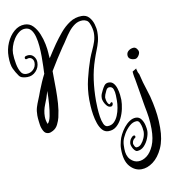

<svg xmlns="http://www.w3.org/2000/svg" viewBox="-110 -809 1173 1283"><g transform="rotate(-10 476.0 -167.0)"><path d="M573 88Q548 88 531.5 69.5Q515 51 505 22Q495 -7 490 -38.5Q485 -70 483.5 -98Q482 -126 482 -141Q482 -212 498 -279Q514 -346 536 -409Q547 -438 559.5 -464.5Q572 -491 581 -518Q590 -545 590 -577Q590 -589 586 -607.5Q582 -626 574.5 -642.5Q567 -659 556 -664Q543 -671 529 -671Q500 -671 476.5 -655Q453 -639 434 -615Q415 -591 399 -565.5Q383 -540 368 -520Q344 -485 320.5 -447.5Q297 -410 274 -372V-357Q274 -329 274.5 -301.5Q275 -274 275 -245Q275 -199 272 -153Q269 -107 258 -60Q253 -39 241 -14.5Q229 10 206 22Q190 31 177 31Q154 31 142.5 9.5Q131 -12 128 -34L125 -57Q122 -80 122 -98Q122 -129 129 -152Q136 -175 146.5 -199.5Q157 -224 169 -258Q180 -286 191.5 -312.5Q203 -339 217 -366H216Q217 -385 218 -415.5Q219 -446 219 -480Q219 -516 216 -551.5Q213 -587 205 -617Q197 -647 182 -665Q167 -683 142 -683Q119 -683 99.5 -668Q80 -653 65 -630Q50 -607 42 -581Q34 -555 34 -534Q34 -503 41.5 -462.5Q49 -422 66 -399Q78 -384 100 -384Q127 -384 146 -402.5Q165 -421 165 -448Q165 -464 156 -474.5Q147 -485 133 -485Q128 -485 120 -482Q118 -481 115 -481Q106 -481 106 -491Q106 -498 112 -501Q123 -505 133 -505Q156 -505 170 -487.5Q184 -470 184 -448Q184 -413 160 -387.5Q136 -362 101 -362Q83 -362 68 -366.5Q53 -371 45 -383Q27 -408 14 -436Q1 -464 1 -518Q1 -567 20 -611Q39 -655 71.5 -683Q104 -711 143 -711Q177 -711 200 -687Q223 -663 237.5 -628Q252 -593 259 -557Q266 -521 267 -497Q267 -488 268 -479Q269 -470 270 -460Q284 -483 299 -505Q314 -527 328 -548Q352 -582 381 -617Q410 -652 447 -676.5Q484 -701 529 -701Q560 -701 578.5 -680.5Q597 -660 605.5 -631.5Q614 -603 614 -578Q614 -542 606.5 -514Q599 -486 588 -459Q577 -432 566 -399Q544 -335 534.5 -266.5Q525 -198 525 -125Q525 -106 526.5 -76.5Q528 -47 532.5 -17Q537 13 546.5 33.5Q556 54 573 54Q599 54 616 38Q633 22 643.5 -3Q654 -28 658.5 -55Q663 -82 663 -103Q663 -117 662.5 -140Q662 -163 655 -181.5Q648 -200 628 -200Q614 -200 606 -184Q598 -168 594 -157Q592 -152 591 -146.5Q590 -141 589 -136Q589 -130 591.5 -118.5Q594 -107 599.5 -97.5Q605 -88 613 -88L618 -95Q622 -99 626 -99Q632 -99 632 -89Q632 -83 627.5 -76.5Q623 -70 613 -71Q601 -71 590 -83Q579 -95 572.5 -110.5Q566 -126 566 -136Q566 -153 570.5 -164Q575 -175 582 -189Q589 -204 599.5 -218Q610 -232 630 -232Q650 -232 662.5 -217.5Q675 -203 681.5 -181.5Q688 -160 690.5 -138.5Q693 -117 693 -103Q693 -76 686 -43Q679 -10 664.5 19.5Q650 49 627.5 68.5Q605 88 573 88ZM180 -31H181Q195 -44 202 -79Q209 -114 212.5 -159.5Q216 -205 216 -248L214 -241Q203 -201 186.5 -162Q170 -123 170 -82Q170 -55 180 -31ZM746 377Q701 377 667.5 339Q634 301 634 222Q634 205 636 193.5Q638 182 642 166Q646 148 657.5 125Q669 102 686 80.5Q703 59 724 45Q745 31 767 31Q790 31 803.5 49.5Q817 68 822.5 91.5Q828 115 828 131Q828 152 817 180.5Q806 209 786 230Q766 251 738 252Q730 252 721 242Q712 232 706.5 218.5Q701 205 701 196Q702 178 711 164.5Q720 151 730 147Q732 146 734 146Q743 146 743 156Q743 161 738 164Q733 166 726.5 174.5Q720 183 719 197Q719 204 725.5 216Q732 228 740 227Q757 227 771 211.5Q785 196 794 174Q803 152 803 131Q803 123 800 105Q797 87 789.5 71Q782 55 769 55Q743 55 720 75.5Q697 96 681 123Q665 150 660 171Q657 184 656.5 196Q656 208 656 222Q656 270 680 295.5Q704 321 735 321Q764 321 792 300Q820 279 839 235Q858 191 858 123Q858 79 853 43Q848 7 840 -32Q839 -36 835.5 -58Q832 -80 827 -110Q822 -140 817 -169.5Q812 -199 808.5 -219.5Q805 -240 804 -242Q802 -250 801.5 -258.5Q801 -267 800 -276L828 -293Q828 -292 827.5 -291.5Q827 -291 827 -289Q827 -286 828.5 -282.5Q830 -279 831 -276Q831 -268 836.5 -259.5Q842 -251 843 -243Q854 -194 871.5 -142Q889 -90 898 -44Q907 -1 911.5 38Q916 77 916 124Q916 206 890 262.5Q864 319 825 348Q786 377 746 377ZM830 -356Q810 -356 797.5 -364.5Q785 -373 785 -390Q785 -408 799.5 -419.5Q814 -431 834 -432Q846 -432 855 -421Q864 -410 865 -399Q865 -385 854 -370.5Q843 -356 830 -356Z"/></g></svg>

Font: Ruge Boogie
Style: Regular
Weight: 400
Designer: Robert E. Leuschke
Foundry: Robert E. Leuschke
Version: Version 1.010; ttfautohint (v1.8.3)